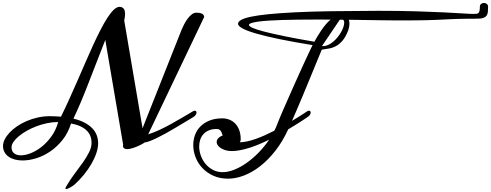

<svg xmlns="http://www.w3.org/2000/svg" viewBox="-119 -952 3319 1298"><path d="M1187.5 -200.7Q1193.4 -203.6 1198.2 -203.6Q1203.6 -203.6 1206.5 -200Q1209.5 -196.3 1209.5 -190.9Q1209.5 -184.1 1204.1 -175.5Q1198.7 -167 1187.5 -160.2Q1159.7 -143.6 1128.7 -125Q1097.7 -106.4 1066.2 -87.6Q1034.7 -68.8 1003.7 -51.5Q972.7 -34.2 945.1 -20.8Q917.5 -7.3 894.8 1.5Q872.1 10.3 856.4 11.7Q856.4 13.7 844.2 20.8Q832 27.8 814.2 35.6Q796.4 43.5 776.4 49.8Q756.3 56.2 740.7 56.2Q728.5 56.2 720.5 51Q712.4 45.9 712.4 33.2Q712.4 32.2 712.9 29.8Q713.4 27.3 713.4 25.9L592.8 -682.1Q528.3 -517.6 476.8 -384Q425.3 -250.5 377.4 -149.9Q420.9 -139.6 452.4 -123Q483.9 -106.4 504.4 -85.2Q524.9 -64 534.7 -38.1Q544.4 -12.2 544.4 16.1Q544.4 46.9 532.5 82.8Q520.5 118.7 499.3 155.5Q478 192.4 448.7 228.5Q419.4 264.6 384.8 295.9Q380.9 299.3 373.3 304.4Q365.7 309.6 357.2 314.5Q348.6 319.3 340.6 322.8Q332.5 326.2 327.6 326.2Q323.2 326.2 323.2 322.3Q323.2 317.9 330.1 305.7Q356.4 260.7 386.5 221.2Q416.5 181.6 441.7 145.8Q466.8 109.9 483.4 77.1Q500 44.4 500 12.7Q500 -10.7 492.2 -31.5Q484.4 -52.2 467.5 -69.1Q450.7 -85.9 424.6 -98.1Q398.4 -110.4 361.3 -117.2Q341.3 -53.2 304 -6.3Q266.6 40.5 221.2 71.5Q175.8 102.5 126.7 117.7Q77.6 132.8 34.2 132.8Q5.9 132.8 -18.3 126.5Q-42.5 120.1 -60.3 107.7Q-78.1 95.2 -88.4 76.9Q-98.6 58.6 -98.6 34.2Q-98.6 13.2 -86.9 -10Q-75.2 -33.2 -54.2 -55.7Q-33.2 -78.1 -3.9 -98.1Q25.4 -118.2 60.5 -133.3Q95.7 -148.4 135.7 -157.5Q175.8 -166.5 218.3 -166.5Q238.8 -166.5 257.3 -165.5Q275.9 -164.6 293 -163.1Q320.8 -218.8 348.6 -280.3Q376.5 -341.8 403.8 -404.3Q431.2 -466.8 457.8 -528.3Q484.4 -589.8 510 -645.8Q535.6 -701.7 560.1 -749.3Q584.5 -796.9 606.9 -831.5Q629.4 -866.2 650.1 -886Q670.9 -905.8 689.5 -905.8Q700.2 -905.8 707.5 -901.6Q714.8 -897.5 719 -890.9Q723.1 -884.3 724.9 -875.5Q726.6 -866.7 726.6 -857.9Q726.6 -850.1 725.6 -842.5Q724.6 -835 723.6 -828.9Q722.7 -822.8 721.7 -818.6Q720.7 -814.5 720.7 -814L844.7 -85L1109.4 -752.9Q1116.7 -770.5 1127.2 -790.3Q1137.7 -810.1 1150.4 -826.9Q1163.1 -843.8 1177.7 -855Q1192.4 -866.2 1208.5 -866.2Q1225.1 -866.2 1235.1 -863.5Q1245.1 -860.8 1250.7 -856.9Q1256.3 -853 1258.5 -847.9Q1260.7 -842.8 1261.7 -837.9L882.8 -43.9Q920.4 -55.7 957.5 -73Q994.6 -90.3 1032.2 -110.8Q1069.8 -131.3 1108.4 -154.3Q1147 -177.2 1187.5 -200.7ZM273.9 -125Q273.9 -127 272 -127Q235.8 -127 198.7 -119.1Q161.6 -111.3 127 -98.1Q92.3 -85 61.8 -67.6Q31.2 -50.3 8.3 -31.2Q-14.6 -12.2 -27.8 7.1Q-41 26.4 -41 43.5Q-41 71.3 -23.4 84.7Q-5.9 98.1 22.5 98.1Q52.2 98.1 89.4 83.5Q126.5 68.8 162.4 40.5Q198.2 12.2 228.3 -29.3Q258.3 -70.8 273.9 -125ZM1959.5 -200.7Q1965.3 -203.6 1970.2 -203.6Q1975.6 -203.6 1978.5 -200Q1981.4 -196.3 1981.4 -190.9Q1981.4 -183.6 1976.1 -175.5Q1970.7 -167.5 1959.5 -160.2L1922.9 -135.7Q1905.8 -124.5 1882.1 -109.6Q1858.4 -94.7 1829.1 -77.6V-77.1Q1791.5 4.9 1742.7 67.1Q1693.8 129.4 1639.9 171.4Q1585.9 213.4 1530.3 234.6Q1474.6 255.9 1423.3 255.9Q1366.2 255.9 1322.3 235.6Q1278.3 215.3 1248.3 183.1Q1218.3 150.9 1202.9 110.4Q1187.5 69.8 1187.5 28.8Q1187.5 -6.3 1199.2 -39.1Q1210.9 -71.8 1235.4 -96.7Q1259.8 -121.6 1296.6 -136.7Q1333.5 -151.9 1384.3 -151.9Q1409.2 -151.9 1431.6 -143.1Q1454.1 -134.3 1471.2 -116.7Q1488.3 -99.1 1498.3 -72.3Q1508.3 -45.4 1508.3 -8.8Q1508.3 2 1502 9.8Q1524.9 9.8 1552.5 3.7Q1580.1 -2.4 1610.1 -12.9Q1640.1 -23.4 1672.1 -37.8Q1704.1 -52.2 1735.8 -68.4Q1742.2 -80.6 1747.8 -93.5Q1753.4 -106.4 1758.3 -120.1Q1762.7 -131.8 1773.4 -157.5Q1784.2 -183.1 1799.3 -217.8Q1814.5 -252.4 1832.5 -293.5Q1850.6 -334.5 1869.6 -377Q1888.7 -419.4 1907.5 -461.4Q1926.3 -503.4 1943.1 -539.6Q1960 -575.7 1973.1 -603.8Q1986.3 -631.8 1994.1 -647Q1861.8 -668.5 1766.6 -688.2Q1671.4 -708 1609.9 -726.1Q1548.3 -744.1 1519.3 -760.5Q1490.2 -776.9 1490.2 -791Q1490.2 -805.2 1510.7 -817.1Q1531.2 -829.1 1577.1 -838.9Q1623 -848.6 1696 -856Q1769 -863.3 1874.3 -868.7Q1979.5 -874 2118.7 -876.2Q2257.8 -878.4 2436 -878.9Q2585.4 -878.9 2696.5 -875.5Q2807.6 -872.1 2885.5 -868.2Q2963.4 -864.3 3011 -861.1Q3058.6 -857.9 3081.5 -857.9Q3093.8 -857.9 3102.3 -858.9Q3110.8 -859.9 3115.7 -864.5Q3120.6 -869.1 3122.8 -878.9Q3125 -888.7 3125 -905.8Q3125 -918.9 3133.5 -925.5Q3142.1 -932.1 3152.8 -932.1Q3163.1 -932.1 3171.9 -925.5Q3180.7 -918.9 3180.7 -905.8Q3180.7 -886.7 3179.2 -871.8Q3177.7 -856.9 3170.7 -846.7Q3163.6 -836.4 3149.2 -831.1Q3134.8 -825.7 3109.4 -825.7Q3065.4 -825.7 3032 -825.2Q2998.5 -824.7 2971.4 -824Q2944.3 -823.2 2921.4 -822Q2898.4 -820.8 2875.7 -819.8Q2853 -818.8 2828.1 -817.6Q2803.2 -816.4 2772.2 -815.7Q2741.2 -814.9 2701.7 -814.5Q2662.1 -814 2610.4 -814Q2579.6 -814 2538.8 -814.2Q2498 -814.5 2450.4 -815.2Q2402.8 -815.9 2349.1 -816.7Q2295.4 -817.4 2239.3 -818.4Q2241.7 -812 2242.4 -805.4Q2243.2 -798.8 2243.2 -792Q2243.2 -779.8 2240.7 -768.1Q2238.3 -756.3 2235.4 -748Q2218.3 -702.6 2197 -677.7Q2175.8 -652.8 2152.3 -640.4Q2128.9 -627.9 2104.2 -623.8Q2079.6 -619.6 2056.2 -616.2Q2046.4 -592.8 2032.2 -558.1Q2018.1 -523.4 2001 -482.2Q1983.9 -440.9 1965.1 -395Q1946.3 -349.1 1927.2 -303.5Q1908.2 -257.8 1889.6 -214.6Q1871.1 -171.4 1855 -134.8Q1878.4 -148.4 1897.2 -160.6Q1916 -172.9 1930.2 -181.6ZM1386.2 211.9Q1423.3 211.9 1465.3 195.1Q1507.3 178.2 1549.1 148.7Q1590.8 119.1 1629.9 79.1Q1668.9 39.1 1700.7 -7.8Q1668 8.3 1634.5 22.5Q1601.1 36.6 1568.6 46.9Q1536.1 57.1 1505.6 63.2Q1475.1 69.3 1448.7 69.3Q1423.3 69.3 1404.1 63.2Q1384.8 57.1 1371.8 48.1Q1358.9 39.1 1352.3 28.6Q1345.7 18.1 1345.7 8.8Q1345.7 -6.8 1357.9 -18.8Q1370.1 -30.8 1386.2 -35.6Q1383.3 -44.4 1380.6 -52.5Q1377.9 -60.5 1373.5 -66.7Q1369.1 -72.8 1362.5 -76.4Q1356 -80.1 1345.2 -80.1Q1314.5 -80.1 1292.2 -70.3Q1270 -60.5 1255.6 -44.4Q1241.2 -28.3 1234.4 -6.8Q1227.5 14.6 1227.5 38.1Q1227.5 68.4 1238.5 99.4Q1249.5 130.4 1270 155.3Q1290.5 180.2 1319.8 196Q1349.1 211.9 1386.2 211.9ZM2006.3 -669.9Q2015.6 -686.5 2027.3 -706.5Q2039.1 -726.6 2053 -746.8Q2066.9 -767.1 2082.5 -785.9Q2098.1 -804.7 2115.7 -819.3Q2089.4 -819.8 2063.5 -819.8Q2037.6 -819.8 2011.2 -819.8Q1951.7 -819.8 1895.3 -819.1Q1838.9 -818.4 1789.3 -816.9Q1739.7 -815.4 1698.2 -812.7Q1656.7 -810.1 1627 -805.9Q1597.2 -801.8 1580.6 -796.1Q1564 -790.5 1564 -783.2Q1564 -774.9 1587.9 -763.9Q1611.8 -752.9 1664.6 -739Q1717.3 -725.1 1801.5 -707.8Q1885.7 -690.4 2006.3 -669.9ZM2178.2 -818.8 2058.1 -641.1Q2060.1 -640.1 2061.8 -640.1Q2063.5 -640.1 2064.9 -640.1Q2082 -640.1 2099.4 -648.2Q2116.7 -656.2 2132.6 -669.2Q2148.4 -682.1 2162.1 -699Q2175.8 -715.8 2186 -733.4Q2196.3 -751 2202.1 -768.1Q2208 -785.2 2208 -798.8Q2208 -813 2200.2 -818.8Z"/></svg>

Font: Meddon
Style: Regular
Weight: 400
Designer: Vernon Adams
Foundry: Vernon Adams
Version: Version 1.000